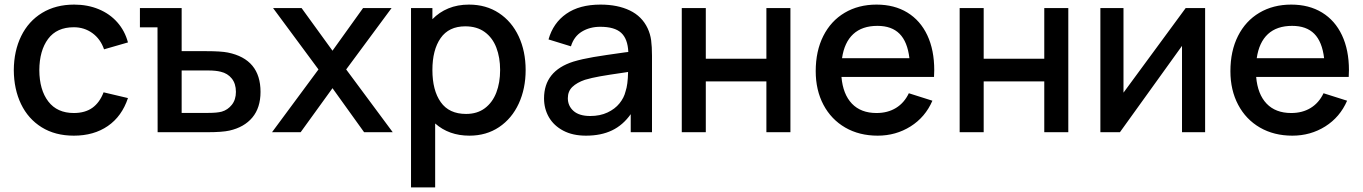

<svg xmlns="http://www.w3.org/2000/svg" viewBox="-20 -575 5928 835"><path d="M40 -270Q40.5 -353.5 72.2 -418.2Q104 -483 163.2 -519Q222.5 -555 302.5 -555Q361 -555 409.2 -535Q457.5 -515 490.2 -478Q523 -441 536.5 -390.5L432.5 -360.5Q417 -405.5 381.8 -431Q346.5 -456.5 301 -456.5Q227 -456.5 189.2 -405.8Q151.5 -355 151 -270Q151.5 -184 190 -133.8Q228.5 -83.5 301 -83.5Q350 -83.5 381.8 -106.2Q413.5 -129 430.5 -173.5L536.5 -148.5Q510 -69 449 -27Q388 15 301 15Q220 15 161.2 -21.5Q102.5 -58 71.5 -122.5Q40.5 -187 40 -270Z M665.5 0 665 -456H588.5V-540H770V-352.5H877Q941 -352.5 971 -346.5Q1113 -317.5 1113 -175.5Q1113 -106.5 1077.5 -64Q1042 -21.5 977.5 -7Q946.5 0 880 0ZM886 -84Q924 -84 944.5 -89.5Q970.5 -97 988.2 -119.2Q1006 -141.5 1006 -175.5Q1006 -211 988 -233.5Q970 -256 940 -263Q918.5 -268.5 886 -268.5H770V-84Z M1287.5 0H1163L1365 -273L1167.5 -540H1291.5L1426 -354.5L1559 -540H1683L1485.5 -273L1688 0H1563.5L1426 -191.5Z M2266 -270.5Q2266 -189.5 2236 -124.5Q2206 -59.5 2150.5 -22.2Q2095 15 2021.5 15Q1932.5 15 1872.5 -38V240H1767.5V-540H1860.5V-491.5Q1890 -522 1930 -538.5Q1970 -555 2019.5 -555Q2094 -555 2149.8 -518.2Q2205.5 -481.5 2235.8 -416.8Q2266 -352 2266 -270.5ZM2155 -270.5Q2155 -325 2138.5 -368Q2122 -411 2088 -435.8Q2054 -460.5 2003.5 -460.5Q1932 -460.5 1896.2 -409.2Q1860.5 -358 1860.5 -270.5Q1860.5 -182 1896.8 -130.8Q1933 -79.5 2007 -79.5Q2055.5 -79.5 2088.8 -104.5Q2122 -129.5 2138.5 -172.5Q2155 -215.5 2155 -270.5Z M2815.5 -332.5V0H2723V-78.5Q2689.5 -31 2641.8 -8Q2594 15 2528.5 15Q2470.5 15 2429.5 -6.8Q2388.5 -28.5 2367.2 -65.2Q2346 -102 2346 -147Q2346 -266.5 2473.5 -307Q2512 -318.5 2560.8 -326.8Q2609.5 -335 2696 -347L2712.5 -349Q2710 -406 2681.5 -432.2Q2653 -458.5 2590.5 -458.5Q2545 -458.5 2510.5 -437.5Q2476 -416.5 2463 -373.5L2365.5 -403.5Q2385.5 -475 2442.8 -515Q2500 -555 2591.5 -555Q2666 -555 2719 -529.5Q2772 -504 2796.5 -452Q2808 -427.5 2811.8 -399.8Q2815.5 -372 2815.5 -332.5ZM2700.5 -177.5Q2710.5 -206.5 2711.5 -262L2698.5 -260Q2625.5 -249.5 2589.2 -243Q2553 -236.5 2524 -228Q2489 -216 2469.2 -197Q2449.5 -178 2449.5 -148Q2449.5 -114.5 2474.2 -92.5Q2499 -70.5 2547 -70.5Q2589.5 -70.5 2622 -85.8Q2654.5 -101 2674.2 -125.5Q2694 -150 2700.5 -177.5Z M3049.5 0H2945V-540H3049.5V-319.5H3313V-540H3417.5V0H3313V-221H3049.5Z M3639.5 -240.5Q3646 -165 3685 -124.2Q3724 -83.5 3792 -83.5Q3840.5 -83.5 3876.5 -105.5Q3912.5 -127.5 3932.5 -169.5L4035 -137Q4004 -65.5 3940 -25.2Q3876 15 3797 15Q3717 15 3656 -20.2Q3595 -55.5 3561.2 -119.2Q3527.5 -183 3527.5 -265.5Q3527.5 -353 3560.5 -418.5Q3593.5 -484 3653.5 -519.5Q3713.5 -555 3792 -555Q3869.5 -555 3926 -520.5Q3982.5 -486 4012.8 -421.8Q4043 -357.5 4043 -270Q4043 -260.5 4042 -240.5ZM3642 -322H3935Q3926.5 -393.5 3892.2 -428Q3858 -462.5 3796 -462.5Q3729.5 -462.5 3690.8 -426.8Q3652 -391 3642 -322Z M4258 0H4153.5V-540H4258V-319.5H4521.5V-540H4626V0H4521.5V-221H4258Z M5136.5 -540H5221V0H5120.5V-375.5L4850.5 0H4765.5V-540H4866V-172Z M5443 -240.5Q5449.5 -165 5488.5 -124.2Q5527.5 -83.5 5595.5 -83.5Q5644 -83.5 5680 -105.5Q5716 -127.5 5736 -169.5L5838.5 -137Q5807.5 -65.5 5743.5 -25.2Q5679.5 15 5600.5 15Q5520.5 15 5459.5 -20.2Q5398.5 -55.5 5364.8 -119.2Q5331 -183 5331 -265.5Q5331 -353 5364 -418.5Q5397 -484 5457 -519.5Q5517 -555 5595.5 -555Q5673 -555 5729.5 -520.5Q5786 -486 5816.2 -421.8Q5846.5 -357.5 5846.5 -270Q5846.5 -260.5 5845.5 -240.5ZM5445.5 -322H5738.5Q5730 -393.5 5695.8 -428Q5661.5 -462.5 5599.5 -462.5Q5533 -462.5 5494.2 -426.8Q5455.5 -391 5445.5 -322Z"/></svg>

Font: Hauora SemiBold
Style: Regular
Weight: 600
Designer: Wayne Shih
Foundry: WCYS
Version: Version 1.001